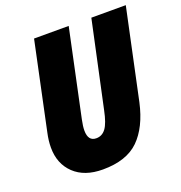

<svg xmlns="http://www.w3.org/2000/svg" viewBox="-130 -826 895 948"><g transform="rotate(-20 317.0 -352.0)"><path d="M533 -240 634 -714H453L356 -263Q343 -199 323.5 -172.5Q304 -146 273 -146Q230 -146 230 -202Q230 -224 237 -257L334 -714H152L55 -256Q46 -216 46 -179Q46 -94 100.5 -42Q155 10 251 10Q376 10 441 -54Q506 -118 533 -240Z"/></g></svg>

Font: Noto Sans Display SemiCondensed Black
Style: Italic
Weight: 900
Width: 4
Designer: Monotype Design team
Foundry: Monotype Imaging Inc.
Version: 1.000